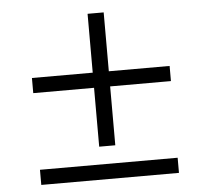

<svg xmlns="http://www.w3.org/2000/svg" viewBox="-50 -703 854 796"><g transform="rotate(-5 376.5 -305.0)"><path d="M90 40V-23H663V40ZM410 -650V-405H663V-342H410V-97H343V-342H90V-405H343V-650Z"/></g></svg>

Font: M PLUS 1p
Style: Regular
Weight: 400
Version: Version 1.062